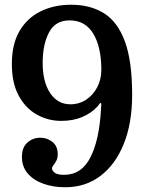

<svg xmlns="http://www.w3.org/2000/svg" viewBox="-20 -780 624 810"><path d="M199.5 -69.5Q199.5 -60 211 -51.2Q222.5 -42.5 250.5 -42.5Q324.5 -42.5 362 -117.2Q399.5 -192 406 -319.5Q406.5 -332 407.2 -337.8Q408 -343.5 405.5 -345Q402.5 -346.5 399.8 -342Q397 -337.5 390.5 -330Q365 -302.5 326.5 -286.2Q288 -270 238.5 -270Q183 -270 135.5 -296.5Q88 -323 59 -376.2Q30 -429.5 30 -510.5Q30 -594.5 62.8 -649.8Q95.5 -705 152 -732.5Q208.5 -760 280.5 -760Q361 -760 418.5 -724.2Q476 -688.5 506.8 -605.5Q537.5 -522.5 537.5 -380Q537.5 -260 502 -172.5Q466.5 -85 403.2 -37.5Q340 10 255.5 10Q204 10 162.5 -5Q121 -20 96.8 -48.5Q72.5 -77 72.5 -118Q72.5 -158.5 95.8 -178.8Q119 -199 150 -199Q179.5 -199 201.5 -181Q223.5 -163 223.5 -130.5Q223.5 -112.5 217.5 -101.5Q211.5 -90.5 205.5 -83.2Q199.5 -76 199.5 -69.5ZM160 -515Q160 -434 191.8 -387Q223.5 -340 277 -340Q314 -340 343.5 -359.5Q373 -379 390.2 -412Q407.5 -445 407.5 -485Q407.5 -581 373.8 -637.5Q340 -694 273.5 -694Q213.5 -694 186.8 -643.2Q160 -592.5 160 -515Z"/></svg>

Font: Besley SemiBold
Style: Regular
Weight: 600
Designer: Owen Earl
Foundry: indestructible type*
Version: Version 2.001; ttfautohint (v1.8.3)